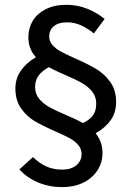

<svg xmlns="http://www.w3.org/2000/svg" viewBox="-20 -705 543 793"><path d="M257.8 -612.8Q220.7 -612.8 201.9 -596.4Q183.1 -580.1 183.1 -554.2Q183.1 -534.2 197 -518.6Q210.9 -502.9 232.4 -491.5Q253.9 -480 291 -463.4Q344.2 -439.9 377.7 -419.9Q411.1 -399.9 435.3 -366.5Q459.5 -333 459.5 -284.2Q459.5 -240.2 437.7 -209.2Q416 -178.2 375 -154.3Q403.3 -119.6 403.3 -73.2Q403.3 -33.2 382.3 -1Q361.3 31.2 323.5 49.6Q285.6 67.9 236.8 67.9Q183.6 67.9 137.5 48.6Q91.3 29.3 60.1 -5.4L116.2 -56.2Q142.1 -30.8 171.4 -17.6Q200.7 -4.4 236.8 -4.4Q273.9 -4.4 295.4 -22.5Q316.9 -40.5 316.9 -68.4Q316.9 -90.3 302.7 -106.7Q288.6 -123 267.3 -134.5Q246.1 -146 207.5 -162.6Q154.8 -186 122.3 -205.3Q89.8 -224.6 66.7 -257.8Q43.5 -291 43.5 -339.8Q43.5 -380.4 66.2 -413.1Q88.9 -445.8 128.4 -468.8Q97.2 -502.4 97.2 -551.3Q97.2 -588.4 115.2 -618.7Q133.3 -648.9 168.9 -667Q204.6 -685.1 253.9 -685.1Q299.8 -685.1 340.3 -668.9Q380.9 -652.8 412.1 -626.5L367.7 -566.9Q341.3 -588.4 314.2 -600.6Q287.1 -612.8 257.8 -612.8ZM250 -395Q245.6 -397 223.1 -407Q200.7 -417 181.6 -427.7Q153.3 -412.1 139.2 -392.6Q125 -373 125 -346.2Q125 -317.4 141.6 -297.1Q158.2 -276.9 183.1 -262.9Q208 -249 250.5 -231Q298.3 -210.9 322.3 -196.8Q350.6 -210 364 -228.5Q377.4 -247.1 377.4 -276.9Q377.4 -306.2 360.4 -327.1Q343.3 -348.1 318.4 -362.3Q293.5 -376.5 250 -395Z"/></svg>

Font: Varta SemiBold
Style: Regular
Weight: 600
Designer: Joana Correia, Viktoriya Grabowska, Eben Sorkin
Foundry: Sorkin Type
Version: Version 1.003; ttfautohint (v1.3) -l 8 -r 24 -G 200 -x 12 -H